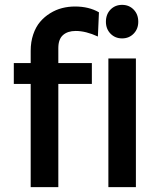

<svg xmlns="http://www.w3.org/2000/svg" viewBox="-20 -774 667 794"><path d="M37.1 -426.8V-513.2H106.9V-564Q106.9 -600.6 117.4 -631.6Q127.9 -662.6 145.8 -683.6Q163.6 -704.6 187.3 -719.2Q210.9 -733.9 236.8 -740.5Q262.7 -747.1 290 -747.1Q347.7 -747.1 389.2 -723.1L384.8 -623Q335 -646 293 -646Q259.8 -646 240.5 -628.9Q221.2 -611.8 221.2 -575.2V-513.2H359.9V-426.8H221.2V0H106.9V-426.8ZM418 -684.1Q418 -714.8 437 -734.4Q456.1 -753.9 484.9 -753.9Q513.7 -753.9 532.7 -734.4Q551.8 -714.8 551.8 -684.1Q551.8 -654.3 532.7 -634.8Q513.7 -615.2 484.9 -615.2Q456.1 -615.2 437 -634.8Q418 -654.3 418 -684.1ZM428.2 0V-532.2H542V0Z"/></svg>

Font: Trueno
Style: Rg
Weight: 400
Designer: Julieta Ulanovsky
Foundry: Julieta Ulanovsky
Version: Version 3.001b